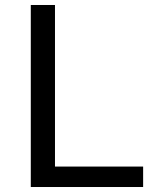

<svg xmlns="http://www.w3.org/2000/svg" viewBox="-20 -750 660 770"><path d="M103.5 0H554V-82H200.5V-730H103.5Z"/></svg>

Font: Monaspace Neon
Style: Regular
Weight: 400
Designer: Riley Cran & the Lettermatic Team
Foundry: Lettermatic
Version: Version 1.200 (Monaspace Neon)